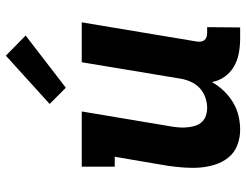

<svg xmlns="http://www.w3.org/2000/svg" viewBox="-110 -702 821 640"><g transform="rotate(-90 300.0 -382.5)"><path d="M187 8Q160 8 135.5 -1.5Q111 -11 95 -30.5Q79 -50 71 -75Q63 -100 61 -126Q59 -152 61 -179.5Q63 -207 67 -234L97 -410H64V-520H248L197 -216Q195 -203 194.5 -190Q194 -177 195.5 -164Q197 -151 201 -139.5Q205 -128 213.5 -119Q222 -110 234.5 -106Q247 -102 260 -102Q277 -102 294.5 -108Q312 -114 325.5 -126.5Q339 -139 346.5 -155.5Q354 -172 357 -189L412 -520H545L481 -136Q480 -129 481 -122.5Q482 -116 486 -111Q490 -106 496.5 -104Q503 -102 510 -102H529L528 8H491Q466 8 442 3.5Q418 -1 398 -12.5Q378 -24 364 -43.5Q350 -63 346 -86Q334 -65 317 -47Q300 -29 278.5 -16Q257 -3 233.5 2.5Q210 8 187 8ZM327 -573 273 -627 434 -773 501 -707Z"/></g></svg>

Font: Iosevka Etoile Extrabold
Style: Italic
Weight: 800
Italic angle: -9°
Designer: Belleve Invis
Foundry: Belleve Invis
Version: Version 22.1.2; ttfautohint (v1.8.4)